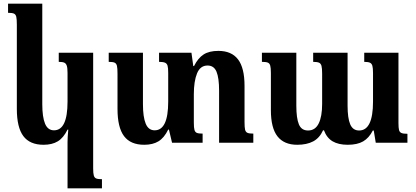

<svg xmlns="http://www.w3.org/2000/svg" viewBox="-20 -780 2273 1049"><path d="M349 -5Q349 -28 353 -72H349Q327 -27 296 -8Q265 11 218 11Q143 11 107.5 -36.5Q72 -84 72 -185V-645Q72 -675 69 -688Q66 -701 56.5 -705.5Q47 -710 24 -710V-760H211V-211Q211 -141 226 -104.5Q241 -68 275 -68Q349 -68 349 -225V-381Q349 -408 345 -420.5Q341 -433 331.5 -437.5Q322 -442 301 -442V-492H489V140Q489 167 492.5 179Q496 191 505.5 195Q515 199 537 199V249H349Z M1364 -50V0H1177V-285Q1177 -354 1163 -388Q1149 -422 1114 -422Q1074 -422 1056.5 -379Q1039 -336 1039 -265V-110Q1039 -82 1042.5 -70Q1046 -58 1055.5 -54Q1065 -50 1087 -50V0H920L903 -72H899Q877 -27 846 -8Q815 11 768 11Q693 11 657.5 -36.5Q622 -84 622 -185V-377Q622 -407 619 -420Q616 -433 606.5 -437.5Q597 -442 574 -442V-492H761V-211Q761 -141 776 -104.5Q791 -68 825 -68Q899 -68 899 -225V-382Q899 -409 895.5 -421Q892 -433 881.5 -437.5Q871 -442 849 -442V-492H1026L1036 -419H1040Q1062 -463 1092.5 -482.5Q1123 -502 1173 -502Q1245 -502 1280.5 -455.5Q1316 -409 1316 -311V-114Q1316 -84 1319 -71.5Q1322 -59 1331.5 -54.5Q1341 -50 1364 -50Z M2157 -492V-108Q2157 -82 2160 -70Q2163 -58 2173 -53.5Q2183 -49 2206 -49V0H2033L2022 -67H2017Q1996 -26 1964 -7.5Q1932 11 1880 11Q1829 11 1797 -8Q1765 -27 1750 -68H1745Q1726 -26 1691 -7.5Q1656 11 1604 11Q1532 11 1496 -35Q1460 -81 1460 -178V-381Q1460 -409 1456.5 -421.5Q1453 -434 1443 -438Q1433 -442 1411 -442V-492H1599V-203Q1599 -134 1613 -100.5Q1627 -67 1663 -67Q1702 -67 1721 -105Q1740 -143 1740 -212V-378Q1740 -407 1736.5 -420Q1733 -433 1723 -437.5Q1713 -442 1691 -442V-492H1879V-203Q1879 -134 1893.5 -100.5Q1908 -67 1942 -67Q2018 -67 2018 -225V-381Q2018 -408 2014.5 -420.5Q2011 -433 2001 -437.5Q1991 -442 1970 -442V-492Z"/></svg>

Font: Noto Serif Armenian SmBd Narrow
Style: Regular
Weight: 600
Width: 4
Designer: Monotype Design team
Foundry: Monotype Imaging Inc.
Version: Version 1.000